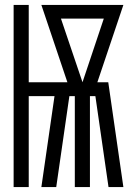

<svg xmlns="http://www.w3.org/2000/svg" viewBox="-20 -755 540 775"><path d="M35 0V-735H96V-423H252L147 -735H478L373 -423H417L478 0H418L365 -367H343V0H282V-367H260L207 0H147L200 -367H96V0ZM313 -423 399 -680H226Z"/></svg>

Font: Iosevka SS18 Light
Style: Regular
Weight: 300
Monospace: yes
Designer: Belleve Invis
Foundry: Belleve Invis
Version: Version 25.1.1; ttfautohint (v1.8.4)